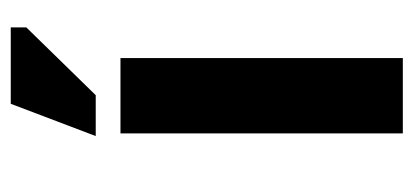

<svg xmlns="http://www.w3.org/2000/svg" viewBox="-226 -543 769 357"><g transform="rotate(-90 158.5 -364.5)"><path d="M89 -525H229V0H89ZM144 -729H286V-700L160 -571H84Z"/></g></svg>

Font: PT Sans Caption
Style: Bold
Weight: 700
Designer: A.Korolkova, O.Umpeleva, V.Yefimov
Foundry: ParaType Ltd
Version: Version 2.003W OFL